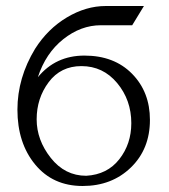

<svg xmlns="http://www.w3.org/2000/svg" viewBox="-20 -612 563 639"><path d="M261 -427Q360 -427 419.5 -366.5Q479 -306 479 -213Q479 -116 415.5 -54.5Q352 7 255 7Q156 7 97 -64.5Q38 -136 38 -247Q38 -353 97 -450Q139 -516 202.5 -554Q266 -592 332 -592H459L420 -528H316Q249 -528 190.5 -481.5Q132 -435 106 -355Q165 -427 261 -427ZM267 -27Q337 -31 377 -82Q417 -133 417 -202Q417 -279 370 -335.5Q323 -392 251 -392Q182 -392 142 -338.5Q102 -285 102 -215Q102 -146 149 -86.5Q196 -27 267 -27Z"/></svg>

Font: Forum
Style: Regular
Weight: 400
Designer: Denis Masharov
Foundry: Denis Masharov
Version: Version 1.000